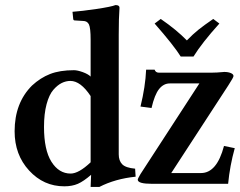

<svg xmlns="http://www.w3.org/2000/svg" viewBox="-20 -718 937 750"><path d="M735.8 -497.1H686Q658.2 -541.5 584 -626L607.9 -644Q668.9 -602.1 710 -560.1Q733.4 -584.5 755.4 -602.1Q777.3 -619.6 813 -644L836.9 -626Q768.6 -550.3 735.8 -497.1ZM584 -445.8Q587.9 -434.1 601.1 -434.1H805.2Q815.9 -434.1 827.9 -434.8Q839.8 -435.5 847.7 -436.3Q855.5 -437 856 -437Q871.1 -437 881.6 -432.6Q892.1 -428.2 892.1 -420.9Q892.1 -415.5 872.1 -384.8L648.9 -42H765.1Q827.1 -42 855 -147.9L897 -139.2Q877.9 -70.8 871.1 0H573.2Q518.1 0 518.1 -16.1Q518.1 -20 528.8 -38.1L758.8 -392.1H643.1Q619.1 -392.1 601.6 -370.4Q584 -348.6 571.8 -295.9L528.8 -301.8Q547.9 -379.4 550.8 -445.8ZM334 -342.8Q294.9 -401.9 254.9 -401.9Q237.8 -401.9 221.2 -393.8Q204.6 -385.7 188.2 -366.9Q171.9 -348.1 161.9 -310.8Q151.9 -273.4 151.9 -222.2Q151.9 -132.3 180.9 -86.2Q210 -40 255.9 -40Q287.6 -40 334 -84ZM443.8 -583V-115.2Q443.8 -90.3 457.3 -76.4Q470.7 -62.5 507.8 -59.1L509.8 -27.8Q429.7 -19.5 368.2 12.2H334L335.9 -35.2Q306.6 -9.8 284.2 0Q261.7 9.8 231 9.8Q150.4 9.8 93.8 -51.8Q37.1 -113.3 37.1 -205.1Q37.1 -315.9 105 -383.8Q137.7 -414.1 175.8 -429Q213.9 -443.8 269 -443.8Q282.2 -443.8 303.2 -436.3Q324.2 -428.7 334 -418.9V-563Q334 -608.9 327.4 -622.6Q320.8 -636.2 304.2 -636.2L272 -638.2Q267.1 -638.2 266.1 -643.1L263.2 -671.9Q298.3 -674.3 356.2 -682.9Q414.1 -691.4 431.2 -698.2Q446.8 -698.2 446.8 -688Q443.8 -647.9 443.8 -583Z"/></svg>

Font: Linux Libertine G
Style: Semibold
Weight: 600
Designer: Philipp H. Poll
Foundry: Philipp H. Poll
Version: Version 5.1.1